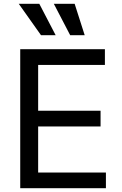

<svg xmlns="http://www.w3.org/2000/svg" viewBox="-20 -985 639 1005"><path d="M85.9 0H534.4V-82H179.7V-323.2H506.4V-405.5H179.7V-645.2H529.1V-727.3H85.9ZM78.1 -965.2 194.6 -800.8H271.3L185.7 -965.2ZM261.7 -965.2 347.3 -800.8H423.3L370.7 -965.2Z"/></svg>

Font: Margiela Sans Text
Style: Regular
Weight: 400
Designer: Stefan Endress, Andreas Faust
Version: Version 1.100;FEAKit 1.0